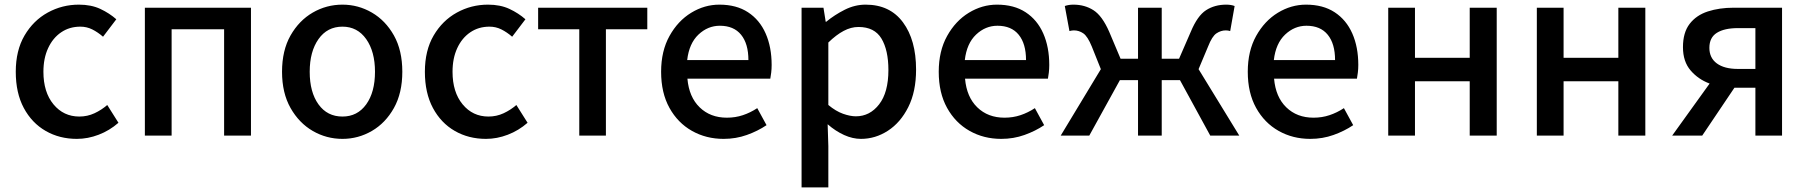

<svg xmlns="http://www.w3.org/2000/svg" viewBox="-20 -584 7782 827"><path d="M311 14.2Q236.3 14.2 176.8 -20Q117.2 -54.2 82.5 -118.9Q47.9 -183.6 47.9 -274.9Q47.9 -366.7 85.7 -431.2Q123.5 -495.6 185.5 -529.8Q247.6 -564 319.8 -564Q372.6 -564 411.9 -545.7Q451.2 -527.3 481 -501L423.8 -425.8Q401.4 -445.3 377.4 -457.3Q353.5 -469.2 326.2 -469.2Q279.3 -469.2 243.4 -444.8Q207.5 -420.4 187.3 -376.7Q167 -333 167 -274.9Q167 -187 210.4 -134.5Q253.9 -82 321.8 -82Q356.4 -82 387 -96.2Q417.5 -110.4 441.9 -131.8L490.2 -55.2Q451.7 -21.5 405 -3.7Q358.4 14.2 311 14.2Z M604 0V-550.8H1061V0H945.3V-458H719.2V0Z M1455.1 14.2Q1386.2 14.2 1327.1 -20Q1268.1 -54.2 1231.4 -118.9Q1194.8 -183.6 1194.8 -274.9Q1194.8 -366.7 1231.4 -431.2Q1268.1 -495.6 1327.1 -529.8Q1386.2 -564 1455.1 -564Q1522.9 -564 1581.8 -529.8Q1640.6 -495.6 1676.8 -431.2Q1712.9 -366.7 1712.9 -274.9Q1712.9 -183.6 1676.8 -118.9Q1640.6 -54.2 1581.8 -20Q1522.9 14.2 1455.1 14.2ZM1455.1 -82Q1519.5 -82 1557.4 -134.5Q1595.2 -187 1595.2 -274.9Q1595.2 -361.8 1557.4 -415.5Q1519.5 -469.2 1455.1 -469.2Q1389.6 -469.2 1351.8 -415.5Q1314 -361.8 1314 -274.9Q1314 -187 1351.8 -134.5Q1389.6 -82 1455.1 -82Z M2073.2 14.2Q1998.5 14.2 1939 -20Q1879.4 -54.2 1844.7 -118.9Q1810.1 -183.6 1810.1 -274.9Q1810.1 -366.7 1847.9 -431.2Q1885.7 -495.6 1947.8 -529.8Q2009.8 -564 2082 -564Q2134.8 -564 2174.1 -545.7Q2213.4 -527.3 2243.2 -501L2186 -425.8Q2163.6 -445.3 2139.6 -457.3Q2115.7 -469.2 2088.4 -469.2Q2041.5 -469.2 2005.6 -444.8Q1969.7 -420.4 1949.5 -376.7Q1929.2 -333 1929.2 -274.9Q1929.2 -187 1972.7 -134.5Q2016.1 -82 2084 -82Q2118.7 -82 2149.2 -96.2Q2179.7 -110.4 2204.1 -131.8L2252.4 -55.2Q2213.9 -21.5 2167.2 -3.7Q2120.6 14.2 2073.2 14.2Z M2475.1 0V-458H2297.9V-550.8H2768.1V-458H2589.8V0Z M3096.7 14.2Q3021.5 14.2 2960.4 -20.3Q2899.4 -54.7 2863.5 -119.4Q2827.6 -184.1 2827.6 -274.9Q2827.6 -364.3 2863.8 -429.2Q2899.9 -494.1 2957.3 -529.1Q3014.6 -564 3078.6 -564Q3151.9 -564 3201.9 -531.2Q3252 -498.5 3277.8 -439.9Q3303.7 -381.3 3303.7 -304.2Q3303.7 -286.6 3301.8 -271Q3299.8 -255.4 3297.9 -245.1H2940.9Q2947.8 -166 2993.7 -121.6Q3039.6 -77.1 3110.8 -77.1Q3147.5 -77.1 3179.7 -87.9Q3211.9 -98.6 3241.7 -118.2L3281.7 -44.9Q3244.1 -19.5 3197 -2.7Q3149.9 14.2 3096.7 14.2ZM2939.9 -325.2H3203.6Q3203.6 -395.5 3172.1 -434.3Q3140.6 -473.1 3080.6 -473.1Q3028.8 -473.1 2988.5 -435.1Q2948.2 -397 2939.9 -325.2Z M3432.6 223.1V-550.8H3526.9L3536.6 -490.2H3538.6Q3574.7 -520 3618.4 -542Q3662.1 -564 3708.5 -564Q3813 -564 3869.4 -487.8Q3925.8 -411.6 3925.8 -284.2Q3925.8 -189.5 3892.3 -122.8Q3858.9 -56.2 3804.7 -21Q3750.5 14.2 3688.5 14.2Q3652.8 14.2 3616 -2.4Q3579.1 -19 3544.9 -48.8L3547.9 44.9V223.1ZM3666.5 -83Q3726.6 -83 3766.6 -134.5Q3806.6 -186 3806.6 -282.2Q3806.6 -368.2 3776.6 -418Q3746.6 -467.8 3677.7 -467.8Q3645.5 -467.8 3613.8 -450.9Q3582 -434.1 3547.9 -400.9V-131.8Q3580.1 -105 3611.1 -94Q3642.1 -83 3666.5 -83Z M4292.5 14.2Q4217.3 14.2 4156.2 -20.3Q4095.2 -54.7 4059.3 -119.4Q4023.4 -184.1 4023.4 -274.9Q4023.4 -364.3 4059.6 -429.2Q4095.7 -494.1 4153.1 -529.1Q4210.4 -564 4274.4 -564Q4347.7 -564 4397.7 -531.2Q4447.8 -498.5 4473.6 -439.9Q4499.5 -381.3 4499.5 -304.2Q4499.5 -286.6 4497.6 -271Q4495.6 -255.4 4493.7 -245.1H4136.7Q4143.6 -166 4189.5 -121.6Q4235.4 -77.1 4306.6 -77.1Q4343.3 -77.1 4375.5 -87.9Q4407.7 -98.6 4437.5 -118.2L4477.5 -44.9Q4439.9 -19.5 4392.8 -2.7Q4345.7 14.2 4292.5 14.2ZM4135.7 -325.2H4399.4Q4399.4 -395.5 4367.9 -434.3Q4336.4 -473.1 4276.4 -473.1Q4224.6 -473.1 4184.3 -435.1Q4144 -397 4135.7 -325.2Z M4548.8 0 4721.7 -286.1 4682.6 -383.8Q4664.6 -427.7 4646 -440.4Q4627.4 -453.1 4605.5 -453.1Q4597.2 -453.1 4586.4 -450.2L4566.4 -558.1Q4583 -564 4603.5 -564Q4652.3 -564 4689.9 -540Q4727.5 -516.1 4757.8 -446.8L4806.6 -331.1H4881.8V-550.8H4983.9V-331.1H5058.6L5108.9 -446.8Q5137.7 -516.1 5174.8 -540Q5211.9 -564 5261.7 -564Q5282.7 -564 5297.9 -558.1L5278.8 -450.2Q5273.4 -451.7 5269.5 -452.4Q5265.6 -453.1 5259.8 -453.1Q5238.8 -453.1 5219.7 -440.4Q5200.7 -427.7 5183.6 -383.8L5142.6 -286.1L5317.9 0H5192.9L5062.5 -238.8H4983.9V0H4881.8V-238.8H4803.7L4671.9 0Z M5623.5 14.2Q5548.3 14.2 5487.3 -20.3Q5426.3 -54.7 5390.4 -119.4Q5354.5 -184.1 5354.5 -274.9Q5354.5 -364.3 5390.6 -429.2Q5426.8 -494.1 5484.1 -529.1Q5541.5 -564 5605.5 -564Q5678.7 -564 5728.8 -531.2Q5778.8 -498.5 5804.7 -439.9Q5830.6 -381.3 5830.6 -304.2Q5830.6 -286.6 5828.6 -271Q5826.7 -255.4 5824.7 -245.1H5467.8Q5474.6 -166 5520.5 -121.6Q5566.4 -77.1 5637.7 -77.1Q5674.3 -77.1 5706.5 -87.9Q5738.8 -98.6 5768.6 -118.2L5808.6 -44.9Q5771 -19.5 5723.9 -2.7Q5676.8 14.2 5623.5 14.2ZM5466.8 -325.2H5730.5Q5730.5 -395.5 5699 -434.3Q5667.5 -473.1 5607.4 -473.1Q5555.7 -473.1 5515.4 -435.1Q5475.1 -397 5466.8 -325.2Z M5959.5 0V-550.8H6074.7V-335H6310.5V-550.8H6426.8V0H6310.5V-233.9H6074.7V0Z M6599.6 0V-550.8H6714.8V-335H6950.7V-550.8H7066.9V0H6950.7V-233.9H6714.8V0Z M7465.8 -287.1H7541V-462.9H7465.8Q7407.2 -462.9 7375 -442.6Q7342.8 -422.4 7342.8 -377.9Q7342.8 -334.5 7375 -310.8Q7407.2 -287.1 7465.8 -287.1ZM7182.6 0 7343.8 -224.1Q7294.9 -242.2 7262 -280.5Q7229 -318.8 7229 -380.9Q7229 -443.8 7257.8 -481.2Q7286.6 -518.6 7336.2 -534.7Q7385.7 -550.8 7447.8 -550.8H7655.8V0H7541V-206.1H7451.7H7450.7L7312 0Z"/></svg>

Font: Source Han Sans CN Medium
Style: Regular
Weight: 500
Designer: Ryoko NISHIZUKA  (kana, bopomofo & ideographs); Paul D. Hunt (Latin, Greek & Cyrillic); Sandoll Communications , Soo-you
Foundry: Adobe
Version: Version 2.004;hotconv 1.0.118;makeotfexe 2.5.65603